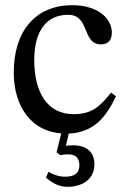

<svg xmlns="http://www.w3.org/2000/svg" viewBox="-20 -505 486 740"><path d="M408 -148C363 -90 329 -65 264 -65C161 -65 112 -151 112 -273C112 -388 161 -448 242 -448C328 -448 295 -334 369 -334C397 -334 411 -350 411 -379C411 -437 353 -485 259 -485C115 -485 33 -383 33 -226C33 -94 101 1 216 9L198 82L212 93C212 93 227 90 243 90C276 90 286 109 286 132C286 164 265 176 231 176C206 176 185 168 167 157L157 180C179 197 203 215 240 215C302 215 344 182 344 128C344 81 313 55 262 55C246 55 234 57 234 57L245 10C344 5 390 -56 427 -134Z"/></svg>

Font: STIX Two Text
Style: Regular
Weight: 400
Designer: Ross Mills, John Hudson & Paul Hanslow, Tiro Typeworks Ltd; with prior portions MicroPress Inc., and Coen Hoffman.
Foundry: Tiro Typeworks Ltd
Version: Version 2.13 b171